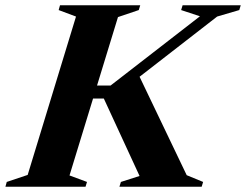

<svg xmlns="http://www.w3.org/2000/svg" viewBox="-56 -705 928 725"><path d="M649 -43.5 711 -18 705.5 0H395L400.5 -18L471 -40.5L336 -333H240L257 -382H361.5L699 -643.5L628 -667L633.5 -685H853L847.5 -667L764 -642.5L433.5 -386L462.5 -433ZM231 -642.5 165.5 -667 170.5 -685H473.5L468 -667L389.5 -640.5L206.5 -42.5L272.5 -18L267 0H-35.5L-30.5 -18L48.5 -44.5Z"/></svg>

Font: Newsreader 36pt
Style: Bold Italic
Weight: 700
Italic angle: -17°
Designer: Hugues Gentile
Foundry: Production Type
Version: Version 1.003